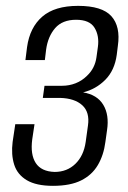

<svg xmlns="http://www.w3.org/2000/svg" viewBox="-20 -614 429 642"><path d="M157.1 7.4Q101.4 7.4 69.7 -11.4Q37.9 -30.3 27.4 -63.7Q16.9 -97.1 22.2 -139.4L31.1 -198.8H95.4L87.8 -148.1Q81.1 -97.2 99.6 -68.8Q118.1 -40.5 162.6 -39.1Q204.1 -39.1 232 -66.1Q259.9 -93.1 266.5 -139.3L274.1 -194.1Q280.6 -238.7 255.2 -262Q229.8 -285.2 181.4 -286.6H123.2L128.8 -327.2H188Q211.4 -327.2 232.8 -335.6Q254.2 -344 270.4 -360.1Q284.4 -373.2 292.2 -388.8Q300.1 -404.5 302.5 -422.3L307.3 -456.9Q312.5 -494.6 296 -521.3Q279.6 -547.9 234.5 -547.9Q188.6 -547.9 164.4 -520Q140.2 -492 134.2 -448.1L130 -413.2H65L70.5 -456.8Q79.8 -522.4 121.4 -558.4Q163 -594.4 241.1 -594.4Q321.3 -594.4 352.4 -559.9Q383.4 -525.3 374.1 -460.9L370.4 -430.9Q363.4 -378.8 332.1 -347.2Q300.8 -315.7 257.8 -305.1Q305.1 -297.3 325.4 -263.4Q345.7 -229.6 337.9 -178.6L332.4 -139.4Q326.8 -95.4 307.2 -62.1Q287.6 -28.8 251.3 -10.7Q215 7.4 157.1 7.4Z"/></svg>

Font: Alumni Sans SC Thin
Style: Italic
Weight: 100
Italic angle: -8°
Designer: Robert E. Leuschke
Foundry: Robert E. Leuschke
Version: Version 1.016